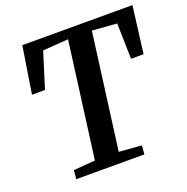

<svg xmlns="http://www.w3.org/2000/svg" viewBox="-132 -866 961 988"><g transform="rotate(-20 349.0 -371.5)"><path d="M119.5 0 124 -48 242.5 -57.5 326 -691 186 -681 125.5 -486.5 54 -486 94.5 -743H697.5L665 -486H596.5L591.5 -681L456.5 -691L373 -57.5L496.5 -48L492.5 0Z"/></g></svg>

Font: Merriweather Light 18pt SemiBold
Style: Italic
Weight: 600
Italic angle: -7.8°
Version: Version 2.101